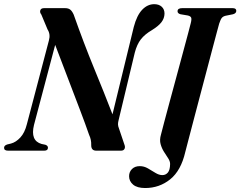

<svg xmlns="http://www.w3.org/2000/svg" viewBox="-40 -740 1180 943"><path d="M127 -126.5Q108 -49 164 -33L183 -29Q195.5 -24.5 195.5 -14.5Q195.5 0 177.5 0H-0.5Q-20 0 -20 -14Q-20 -25.5 -4.5 -30.5L14 -35Q38.5 -41.5 60 -64.8Q81.5 -88 92 -130L200 -540.5Q209 -571.5 193.5 -595.5L163 -668.5Q154.5 -679 158 -689.5Q161.5 -700 176.5 -700H279.5Q296 -700 305.2 -692.5Q314.5 -685 322 -668Q372.5 -525 421.2 -406.8Q470 -288.5 512.5 -178.5L617 -607.5Q632 -664.5 658.2 -692Q684.5 -719.5 717.5 -719.5Q740.5 -719.5 754.2 -707Q768 -694.5 768 -673Q767.5 -650 753 -631Q738.5 -612 706 -592Q671 -571.5 651.8 -546.8Q632.5 -522 622 -481.5L543 -152Q539.5 -139 539.5 -129.8Q539.5 -120.5 545 -107L571 -30Q576 -17.5 571.5 -8.8Q567 0 554.5 0H432.5Q407.5 0 408 -28Q409 -54 397.5 -78Q380.5 -127.5 353.2 -199.2Q326 -271 294.2 -353.8Q262.5 -436.5 231 -519.5ZM1036.5 -624Q1034 -615.5 1024.8 -581Q1015.5 -546.5 1001.8 -494.5Q988 -442.5 972 -381.5Q956 -320.5 939.5 -258.5Q923 -196.5 908.8 -142Q894.5 -87.5 884.2 -48Q874 -8.5 870 6.5Q849 98 795.8 140.8Q742.5 183.5 673 183.5Q633.5 183.5 613.8 166.8Q594 150 594 125.5Q594 104.5 608.2 90.2Q622.5 76 646.5 76Q667.5 76 686.5 87Q705.5 98 723.2 109Q741 120 757.5 120Q773.5 120 784.2 107.8Q795 95.5 795.5 65.5Q795.5 52 786 37.5Q776.5 23 765.5 5.8Q754.5 -11.5 748.8 -32.2Q743 -53 750.5 -78.5Q754.5 -95 766 -138.2Q777.5 -181.5 793.2 -239.8Q809 -298 826 -361Q843 -424 858.2 -480.5Q873.5 -537 884 -576.5Q894.5 -616 897 -626.5Q902 -646 898.8 -653.5Q895.5 -661 882 -664L846.5 -670Q832 -674 832 -684.5Q832 -700 854.5 -700H1102.5Q1120.5 -700 1120.5 -687Q1120.5 -674.5 1104.5 -670L1067.5 -662.5Q1055.5 -659.5 1049.5 -652.2Q1043.5 -645 1036.5 -624Z"/></svg>

Font: Fraunces 72pt SemiBold
Style: Italic
Weight: 600
Italic angle: -16°
Version: Version 1.000;[b76b70a41]